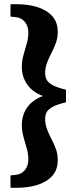

<svg xmlns="http://www.w3.org/2000/svg" viewBox="-20 -735 374 914"><path d="M294 -308V-248Q252 -238 231 -226.5Q210 -215 202.5 -201.5Q195 -188 195 -170Q195 -143 204 -119.5Q213 -96 225 -73Q237 -50 246 -26Q255 -2 255 27Q255 73 229 102Q203 131 159 145Q115 159 59 159H30V100L57 97Q83 94 99 74Q115 54 115 23Q115 -1 107.5 -27.5Q100 -54 92 -82.5Q84 -111 84 -140Q84 -187 109 -223Q134 -259 184 -278Q134 -297 109 -333.5Q84 -370 84 -416Q84 -446 92 -474Q100 -502 107.5 -528.5Q115 -555 115 -579Q115 -610 99 -630Q83 -650 57 -653L30 -656V-715H59Q115 -715 159 -701Q203 -687 229 -658Q255 -629 255 -583Q255 -555 246 -530.5Q237 -506 225 -483Q213 -460 204 -436.5Q195 -413 195 -386Q195 -369 202.5 -355Q210 -341 231 -329.5Q252 -318 294 -308Z"/></svg>

Font: Source Serif Pro Black
Style: Regular
Weight: 900
Designer: Frank Grießhammer
Foundry: Adobe Systems Incorporated
Version: Version 3.001;hotconv 1.0.111;makeotfexe 2.5.65597